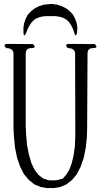

<svg xmlns="http://www.w3.org/2000/svg" viewBox="-20 -978 540 980"><path d="M148.4 -752.9Q168.9 -732.4 139.6 -732.4Q111.3 -732.4 111.3 -704.1V-335.9L113.3 -291L118.2 -236.3L127.9 -187.5L140.6 -144.5L157.2 -110.4L176.8 -85L201.2 -66.4L230.5 -57.6H267.6L300.8 -66.4L317.4 -85.9L334 -112.3L345.7 -143.6L355.5 -183.6L362.3 -231.4L364.3 -286.1V-323.2L363.3 -703.1Q363.3 -732.4 326.2 -732.4Q305.7 -753.9 334 -753.9L463.9 -752.9Q484.4 -732.4 455.1 -732.4Q426.8 -732.4 426.8 -705.1L424.8 -323.2L423.8 -283.2L418 -224.6L407.2 -171.9L391.6 -127L372.1 -88.9L347.7 -59.6L319.3 -37.1L287.1 -23.4L252 -17.6L237.3 -18.6L222.7 -17.6L187.5 -23.4L155.3 -37.1L127 -59.6L102.5 -88.9L83 -127L67.4 -171.9L56.6 -224.6L50.8 -283.2L48.8 -323.2V-703.1Q48.8 -732.4 11.7 -732.4Q-8.8 -753.9 20.5 -753.9ZM233.4 -895.5H212.9L195.3 -893.6L179.7 -889.6L165 -883.8L153.3 -876L141.6 -864.3L131.8 -849.6L122.1 -832L112.3 -807.6Q101.6 -785.2 99.6 -812.5V-836.9L103.5 -861.3L111.3 -882.8L122.1 -903.3L137.7 -919.9L156.2 -934.6L178.7 -946.3L203.1 -954.1L244.1 -958L271.5 -954.1L295.9 -946.3L318.4 -934.6L336.9 -919.9L352.5 -903.3L363.3 -882.8L371.1 -861.3L375 -836.9L373 -808.6Q364.3 -785.2 359.4 -810.5L351.6 -832L342.8 -849.6L333 -864.3L321.3 -876L309.6 -883.8L294.9 -889.6L279.3 -893.6L261.7 -895.5Z"/></svg>

Font: B2 Hana
Style: Regular
Weight: 500
Version: 2020-08-05; (max)